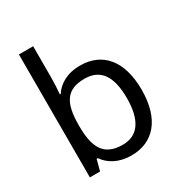

<svg xmlns="http://www.w3.org/2000/svg" viewBox="-179 -889 971 1028"><g transform="rotate(-30 307.0 -375.0)"><path d="M339 10C471 10 560 -84 560 -268C560 -452 472 -545 339 -545C255 -545 203 -510 173 -465H168C170 -487 173 -530 173 -575V-760H85V0H148L166 -68H173C203 -25 255 10 339 10ZM326 -63C208 -63 173 -135 173 -267V-271C173 -408 210 -472 324 -472C422 -472 469 -404 469 -269C469 -136 422 -63 326 -63Z"/></g></svg>

Font: Noto Sans Math
Style: Regular
Weight: 400
Designer: Monotype Design Team, Delve Withrington, Jeff Kellem
Foundry: Monotype Imaging Inc., Delve Fonts LLC
Version: Version 3.000